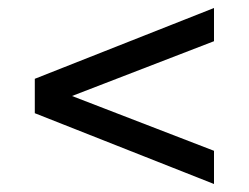

<svg xmlns="http://www.w3.org/2000/svg" viewBox="-20 -590 622 480"><path d="M515 -130V-213L160 -350L515 -487V-570L67 -393V-307Z"/></svg>

Font: Chess Sans Medium
Style: Regular
Weight: 500
Designer: Wolf Bōese
Foundry: Wolf Bōese
Version: Version 7.223;Glyphs 3.3 (3306)